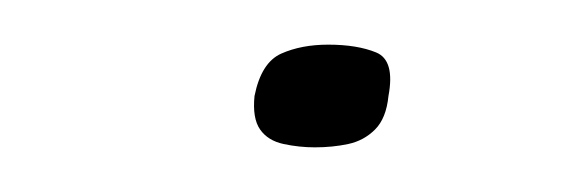

<svg xmlns="http://www.w3.org/2000/svg" viewBox="-20 -65 253 86"><path d="M94 -22Q97 -37 106 -41Q115 -45 127 -45Q140 -45 148.5 -41.5Q157 -38 154 -22Q153 -12 148 -7Q143 -2 136 -0.5Q129 1 121 1Q114 1 107 -0.5Q100 -2 96.5 -7Q93 -12 94 -22Z"/></svg>

Font: Genos Light
Style: Italic
Weight: 300
Italic angle: -8°
Designer: Robert E. Leuschke
Foundry: Robert E. Leuschke
Version: Version 1.010